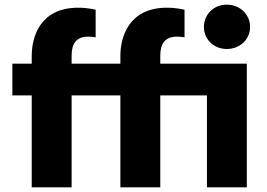

<svg xmlns="http://www.w3.org/2000/svg" viewBox="-20 -803 1146 823"><path d="M952 -593C1010 -593 1052 -636 1052 -687C1052 -740 1010 -783 952 -783C895 -783 854 -740 854 -687C854 -636 895 -593 952 -593ZM287 0V-394H496V0H667V-394H867V0H1038V-530H667V-564C667 -614 686 -646 739 -646C753 -646 771 -643 771 -643V-761C771 -761 739 -770 696 -770C528 -770 496 -639 496 -564V-530H287V-564C287 -614 305 -646 359 -646C373 -646 390 -643 390 -643V-761C390 -761 359 -770 315 -770C148 -770 116 -639 116 -564V-530H33V-394H116V0Z"/></svg>

Font: Be Vietnam Pro ExtraBold
Style: Regular
Weight: 800
Designer: Lam Bao, Tony Le, Vietanh Nguyen
Foundry: Yellow Type Foundry
Version: Version 1.002